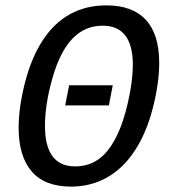

<svg xmlns="http://www.w3.org/2000/svg" viewBox="-20 -689 640 719"><path d="M246.1 9.8Q147.5 9.8 98.6 -47.1Q49.8 -104 49.8 -210Q49.8 -288.1 74 -381.3Q98.1 -474.6 140.9 -539.3Q183.6 -604 243.2 -636.5Q302.7 -668.9 378.9 -668.9Q475.6 -668.9 525.9 -615Q576.2 -561 576.2 -453.1Q576.2 -377.4 552.2 -284.2Q528.3 -190.9 484.4 -124.3Q440.4 -57.6 379.9 -23.9Q319.3 9.8 246.1 9.8ZM477.5 -445.8Q477.5 -592.8 364.3 -592.8Q297.9 -592.8 251.2 -544.2Q204.6 -495.6 176.5 -397Q148.4 -298.3 148.4 -217.8Q148.4 -65.9 261.2 -65.9Q310.1 -65.9 347.2 -91.3Q384.3 -116.7 412.8 -171.4Q441.4 -226.1 459.5 -306.9Q477.5 -387.7 477.5 -445.8ZM402.3 -369.6 387.7 -294.4H224.1L238.8 -369.6Z"/></svg>

Font: Cousine
Style: Italic
Weight: 400
Italic angle: -12°
Monospace: yes
Designer: Steve Matteson
Foundry: Monotype Imaging Inc.
Version: Version 1.21